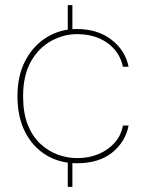

<svg xmlns="http://www.w3.org/2000/svg" viewBox="-20 -624 569 748"><path d="M244 104V-6H262V104ZM244 -494V-604H262V-494ZM279 12Q212 12 159.5 -20Q107 -52 77.5 -110.5Q48 -169 48 -249Q48 -330 79 -388.5Q110 -447 162.5 -479Q215 -511 279 -511Q360 -511 414 -469.5Q468 -428 481 -364H459Q446 -423 398 -457Q350 -491 280 -491Q228 -491 179.5 -464.5Q131 -438 100.5 -384.5Q70 -331 70 -249Q70 -184 88 -138.5Q106 -93 137 -64Q168 -35 205.5 -21.5Q243 -8 280 -8Q325 -8 362 -23Q399 -38 425 -66Q451 -94 459 -135H481Q469 -72 417.5 -30Q366 12 279 12Z"/></svg>

Font: DM Sans 20pt Thin
Style: Regular
Weight: 250
Version: Version 4.004;gftools[0.9.30]